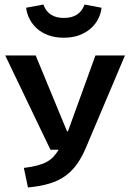

<svg xmlns="http://www.w3.org/2000/svg" viewBox="-20 -810 570 845"><path d="M359 -162Q341 -119 319 -88Q297 -57 267 -35.5Q237 -14 197 -2Q157 10 103 15L85 -71Q119 -75 143.5 -81.5Q168 -88 185.5 -97.5Q203 -107 215.5 -120.5Q228 -134 238 -151H202L3 -566H137L275 -232H279L400 -566H530ZM261 -644Q222 -644 192.5 -655Q163 -666 142.5 -684.5Q122 -703 110 -726.5Q98 -750 95 -776L171 -790Q192 -731 261 -731Q331 -731 352 -790L427 -776Q424 -750 412 -726.5Q400 -703 379 -684.5Q358 -666 328.5 -655Q299 -644 261 -644Z"/></svg>

Font: Qnwhxotralxmqkhsjrfbfhwcoqn
Style: Regular
Weight: 500
Designer: Carrois Corporate & Edenspiekermann
Foundry: Carrois Corporate GbR & Edenspiekermann AG
Version: Version 2.001